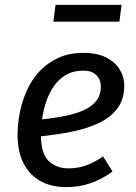

<svg xmlns="http://www.w3.org/2000/svg" viewBox="-20 -756 557 788"><path d="M323 -539Q379 -539 416 -520Q453 -501 471.5 -470.5Q490 -440 490 -405Q490 -348 461.5 -310.5Q433 -273 383.5 -250Q334 -227 269.5 -214.5Q205 -202 134 -195L143 -265Q202 -271 248.5 -280.5Q295 -290 327.5 -305.5Q360 -321 377 -344.5Q394 -368 394 -402Q394 -415 388 -429.5Q382 -444 366.5 -455Q351 -466 322 -466Q281 -466 251.5 -449Q222 -432 202 -403.5Q182 -375 170 -340Q158 -305 153 -269.5Q148 -234 148 -202Q148 -126 179.5 -95.5Q211 -65 262 -65Q299 -65 333 -77Q367 -89 403 -114L442 -52Q399 -21 352.5 -4.5Q306 12 253 12Q189 12 144 -14Q99 -40 75.5 -88Q52 -136 52 -202Q52 -245 61 -292Q70 -339 89.5 -383Q109 -427 141 -462Q173 -497 218 -518Q263 -539 323 -539ZM479 -736 470 -667H199L208 -736Z"/></svg>

Font: Fira Sans Variable
Style: Italic
Weight: 397
Italic angle: -8°
Designer: Carrois Corporate & Edenspiekermann AG
Foundry: Carrois Corporate GbR & Edenspiekermann AG
Version: Version 4.202